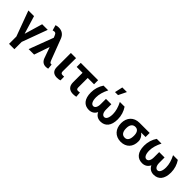

<svg xmlns="http://www.w3.org/2000/svg" viewBox="264 -2222 3862 3862"><g transform="rotate(45 2195.0 -291.5)"><path d="M217 204H369V-4L568 -546H409L297 -166H293L178 -546H17L217 -4Z M1064 9C1086 9 1114 5 1127 0L1117 -108C1112 -106 1107 -106 1102 -106C1077 -106 1066 -119 1043 -179L880 -608C848 -692 783 -737 694 -737C666 -737 642 -733 612 -723L645 -608C708 -626 727 -616 750 -559L766 -519L570 0H726L837 -322H843L926 -89C953 -23 1000 9 1064 9Z M1226 -546V-146C1227 -41 1284 6 1380 6C1411 6 1443 1 1468 -8L1467 -113C1456 -113 1446 -112 1425 -112C1386 -112 1372 -128 1371 -167L1373 -546Z M2001 -546H1507V-430H1674V-159C1674 -48 1736 9 1839 10C1875 9 1900 6 1926 0L1917 -112C1898 -109 1888 -107 1864 -107C1833 -107 1821 -126 1821 -162V-430H2001Z M2290 -546H2155C2102 -468 2071 -372 2071 -270C2071 -83 2156 10 2290 10C2369 10 2424 -28 2455 -93C2486 -28 2541 10 2620 10C2753 10 2838 -83 2838 -270C2838 -372 2807 -468 2754 -546H2619C2669 -450 2695 -357 2695 -274C2695 -171 2664 -107 2610 -107C2564 -107 2531 -157 2531 -242V-392H2378V-242C2378 -157 2346 -107 2299 -107C2246 -107 2214 -171 2214 -274C2214 -357 2241 -450 2290 -546ZM2410 -617H2496L2579 -787H2448Z M2938 -267V-259C2939 -104 3033 10 3197 11C3354 10 3446 -94 3445 -244V-253C3446 -317 3407 -376 3357 -413H3484V-529H3197C3031 -529 2939 -416 2938 -267ZM3083 -259V-267C3083 -349 3117 -413 3197 -413C3272 -413 3301 -349 3301 -269V-260C3301 -171 3270 -105 3197 -106C3116 -105 3083 -171 3083 -259Z M3804 -546H3669C3616 -468 3585 -372 3585 -270C3585 -83 3670 10 3804 10C3883 10 3938 -28 3969 -93C4000 -28 4055 10 4134 10C4267 10 4352 -83 4352 -270C4352 -372 4321 -468 4268 -546H4133C4183 -450 4209 -357 4209 -274C4209 -171 4178 -107 4124 -107C4078 -107 4045 -157 4045 -242V-392H3892V-242C3892 -157 3860 -107 3813 -107C3760 -107 3728 -171 3728 -274C3728 -357 3755 -450 3804 -546Z"/></g></svg>

Font: Wafeq
Style: Bold
Weight: 700
Designer: Rasmus Andersson & Azza Alameddine
Foundry: Google & TypeTogether
Version: Version 3.000;FEAKit 1.0